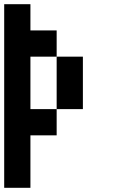

<svg xmlns="http://www.w3.org/2000/svg" viewBox="-20 -895 540 915"><path d="M0 0V-875H125V-750H250V-625H125V-375H250V-250H125V0ZM250 -625H375V-375H250Z"/></svg>

Font: GalmuriMono7 Regular
Style: Regular
Weight: 400
Designer: Lee Minseo (quiple)
Version: Version 2.399;hotconv 1.1.1;makeotfexe 2.6.0 DEVELOPMENT